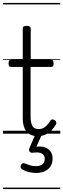

<svg xmlns="http://www.w3.org/2000/svg" viewBox="-20 -905 428 1300"><path d="M236 17Q202 17 179.5 3Q157 -11 145.5 -38.5Q134 -66 134 -106V-452H57Q46 -452 42 -457.5Q38 -463 38 -475Q38 -488 42 -494Q46 -500 57 -500H134V-711Q134 -721 140.5 -725.5Q147 -730 160 -730Q174 -730 181 -725.5Q188 -721 188 -711V-500H324Q335 -500 339 -494Q343 -488 343 -475Q343 -463 339 -457.5Q335 -452 324 -452H187V-117Q187 -76 198.5 -53.5Q210 -31 242 -31Q267 -31 286 -46.5Q305 -62 322 -89Q328 -97 335.5 -96.5Q343 -96 351 -91Q359 -85 361 -77.5Q363 -70 359 -63Q345 -38 326.5 -20Q308 -2 285 7.5Q262 17 236 17ZM224 266Q207 266 180 261Q153 256 129 241Q121 235 119.5 227.5Q118 220 123 211Q128 203 134 200.5Q140 198 149 202Q164 208 182.5 214Q201 220 222 220Q252 220 267.5 207Q283 194 283 170Q283 147 264 135Q245 123 203 129Q194 130 189 128Q184 126 180 121Q176 114 176.5 108Q177 102 181 94L223 -4H268L218 107L202 94Q239 83 269.5 89Q300 95 318 115Q336 135 336 170Q336 199 322.5 220.5Q309 242 284 254Q259 266 224 266ZM0 365H388V375H0ZM0 -20H388V0H0ZM0 -505H388V-500H0ZM0 -885H388V-875H0Z"/></svg>

Font: Playwrite IT Moderna Guides
Style: Regular
Weight: 400
Designer: Veronika Burian, José Scaglione
Foundry: TypeTogether
Version: Version 1.003